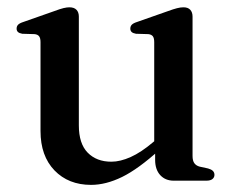

<svg xmlns="http://www.w3.org/2000/svg" viewBox="-20 -495 645 526"><path d="M405 -57V-90.5L402.5 -93V-379.5Q402.5 -390.5 398.8 -395.5Q395 -400.5 386.5 -401.5L352.5 -402.5Q344 -404 340.5 -407.5Q337 -411 337 -416.5Q337 -423 341 -427.2Q345 -431.5 356 -435L440 -464.5Q455 -470 464.8 -472.5Q474.5 -475 482.5 -475Q495 -475 501.2 -468.2Q507.5 -461.5 507.5 -449.5V-68Q507.5 -54.5 512.5 -47.8Q517.5 -41 527 -38.5L550 -33.5Q559 -31 563.2 -26.8Q567.5 -22.5 567.5 -16Q567.5 -9 562 -4.5Q556.5 0 545 0H456Q433 0 419 -15.2Q405 -30.5 405 -57ZM91 -136V-379.5Q91 -390.5 87.2 -395.5Q83.5 -400.5 75 -401.5L41 -402.5Q32.5 -404 29 -407.5Q25.5 -411 25.5 -416.5Q25.5 -423 29.5 -427.2Q33.5 -431.5 44.5 -435L128.5 -464.5Q144.5 -470.5 154 -472.8Q163.5 -475 170 -475Q183 -475 189.5 -468.2Q196 -461.5 196 -449.5V-151.5Q196 -101.5 220.2 -76.8Q244.5 -52 285 -52Q309.5 -52 338 -64.8Q366.5 -77.5 399.5 -105.5L421 -123.5L440 -104.5L418 -85.5Q359 -32 314.5 -10.2Q270 11.5 229.5 11.5Q167.5 11.5 129.2 -28.2Q91 -68 91 -136Z"/></svg>

Font: Fraunces 17pt
Style: Regular
Weight: 400
Version: Version 1.000;[b76b70a41]